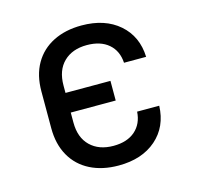

<svg xmlns="http://www.w3.org/2000/svg" viewBox="-88 -652 776 755"><g transform="rotate(-15 300.0 -275.0)"><path d="M306 10Q240 10 190.5 -15Q141 -40 114 -87.5Q87 -135 87 -200V-350Q87 -416 114 -463Q141 -510 190.5 -535Q240 -560 306 -560Q401 -560 459 -509.5Q517 -459 520 -375H430Q427 -424 394.5 -452Q362 -480 306 -480Q247 -480 212 -446Q177 -412 177 -350V-320H360V-240H177V-199Q177 -138 212 -104Q247 -70 306 -70Q362 -70 394.5 -98.5Q427 -127 430 -176H520Q517 -91 459 -40.5Q401 10 306 10Z"/></g></svg>

Font: JetBrains Mono
Style: Regular
Weight: 400
Monospace: yes
Designer: Philipp Nurullin, Konstantin Bulenkov
Foundry: JetBrains
Version: Version 2.305